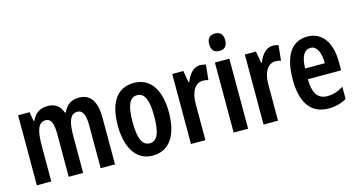

<svg xmlns="http://www.w3.org/2000/svg" viewBox="-80 -1090 2679 1438"><g transform="rotate(-15 1259.0 -371.5)"><path d="M531 -553C472 -553 435 -526 410 -472H402C388 -519 352 -553 290 -553C231 -553 188 -525 167 -472H160L148 -543H59V0H171V-269C171 -385 186 -454 248 -454C288 -454 306 -418 306 -332V0H418V-284C418 -397 438 -454 494 -454C534 -454 554 -416 554 -331V0H665V-360C665 -490 621 -553 531 -553Z M1156 -273C1156 -455 1080 -553 959 -553C820 -553 760 -442 760 -273C760 -113 823 10 957 10C1099 10 1156 -115 1156 -273ZM874 -271C874 -397 899 -458 958 -458C1017 -458 1042 -396 1042 -273C1042 -147 1017 -85 958 -85C899 -85 874 -149 874 -271Z M1471 -553C1421 -553 1383 -508 1362 -452H1356L1340 -543H1254V0H1366V-279C1365 -372 1401 -435 1461 -435C1478 -435 1492 -433 1504 -428L1516 -546C1499 -551 1485 -553 1471 -553Z M1641 -753C1599 -753 1579 -730 1579 -685C1579 -641 1601 -618 1641 -618C1682 -618 1703 -641 1703 -685C1703 -729 1684 -753 1641 -753ZM1697 -543H1585V0H1697Z M2034 -553C1984 -553 1946 -508 1925 -452H1919L1903 -543H1817V0H1929V-279C1928 -372 1964 -435 2024 -435C2041 -435 2055 -433 2067 -428L2079 -546C2062 -551 2048 -553 2034 -553Z M2303 -552C2179 -552 2115 -451 2115 -268C2115 -102 2174 10 2320 10C2372 10 2418 -2 2460 -26V-121C2416 -93 2378 -82 2334 -82C2261 -82 2226 -134 2225 -242H2483V-309C2483 -453 2421 -552 2303 -552ZM2305 -464C2354 -464 2379 -406 2379 -325H2226C2229 -422 2257 -464 2305 -464Z"/></g></svg>

Font: Noto Sans Myanmar ExtraCondensed SemiBold
Style: Regular
Weight: 600
Width: 2
Designer: Monotype Design Team
Foundry: Monotype Imaging Inc.
Version: Version 2.107